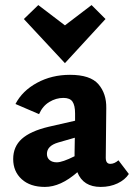

<svg xmlns="http://www.w3.org/2000/svg" viewBox="-20 -729 528 757"><path d="M488 -43Q473 -20 443.5 -6Q414 8 377 8Q308 8 285 -50Q219 8 157 8Q99 8 65.5 -22.5Q32 -53 32 -102Q32 -151 66 -181.5Q100 -212 171 -229L276 -253V-282Q276 -313 266 -328Q256 -343 230 -343Q201 -343 174.5 -327Q148 -311 134 -279L41 -319Q68 -371 126 -402.5Q184 -434 256 -434Q336 -434 368 -397Q400 -360 399 -303L397 -107Q397 -83 415 -83Q431 -83 447 -97ZM274 -113V-126L275 -186L209 -167Q165 -154 165 -122Q165 -107 175.5 -98Q186 -89 204 -89Q226 -89 274 -113ZM74 -654 131 -709 236 -629 341 -709 396 -654 236 -480Z"/></svg>

Font: Ysabeau Ultrabold
Style: Regular
Weight: 800
Designer: Christian Thalmann (Catharsis Fonts)
Version: Version 0.003